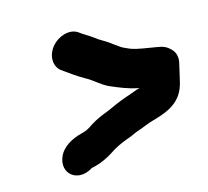

<svg xmlns="http://www.w3.org/2000/svg" viewBox="-81 -595 753 696"><g transform="rotate(-15 296.0 -247.5)"><path d="M182 -4 184 -6C222 -13 254 -30 285 -51C304 -62 328 -72 349 -79C363 -85 375 -91 388 -95C406 -101 427 -111 447 -116C508 -133 559 -155 575 -226L590 -291C595 -312 591 -330 579 -343C562 -361 550 -365 525 -369C493 -375 459 -378 432 -388C418 -394 402 -400 391 -410C383 -415 375 -421 366 -428C351 -439 331 -448 317 -460C301 -472 280 -483 266 -494C235 -515 190 -497 168 -470C139 -434 147 -394 170 -378C193 -361 220 -342 246 -327C275 -312 295 -289 325 -276C356 -263 387 -249 426 -242H429C426 -241 421 -240 418 -239C405 -235 387 -227 373 -223C347 -214 322 -203 296 -191C270 -181 252 -174 226 -158C211 -147 200 -141 182 -137C146 -128 107 -108 93 -72C70 -15 123 30 182 -4Z"/></g></svg>

Font: Electronic
Style: UltThkIt
Weight: 900
Version: Version 1.011